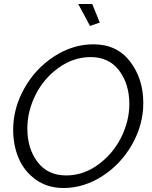

<svg xmlns="http://www.w3.org/2000/svg" viewBox="-20 -937 762 962"><path d="M372 -917H442L480 -824L431 -807ZM46 -287Q46 -395 102 -494.5Q158 -594 251.5 -654.5Q345 -715 448 -715Q566 -715 632 -628.5Q698 -542 698 -421Q698 -313 642.5 -214.5Q587 -116 494 -55.5Q401 5 298 5Q218 5 159.5 -37Q101 -79 73.5 -144Q46 -209 46 -287ZM628 -416Q628 -516 577 -583.5Q526 -651 434 -651Q349 -651 274.5 -598Q200 -545 158.5 -462.5Q117 -380 117 -293Q117 -193 168 -125.5Q219 -58 312 -58Q397 -58 471 -111.5Q545 -165 586.5 -247.5Q628 -330 628 -416Z"/></svg>

Font: Raleway-v4020
Style: Italic
Weight: 400
Italic angle: -12°
Designer: Matt McInerney, Pablo Impallari, Rodrigo Fuenzalida
Foundry: Matt McInerney, Pablo Impallari, Rodrigo Fuenzalida
Version: Version 4.020;PS 004.020;hotconv 1.0.88;makeotf.lib2.5.64775